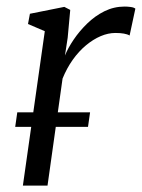

<svg xmlns="http://www.w3.org/2000/svg" viewBox="-20 -580 443 600"><path d="M51.5 0 120 -482.5 67.5 -505 73.5 -537 181 -558.5 199.5 -549 191.5 -462 183 -406.5Q192.5 -430 210.2 -456.2Q228 -482.5 252.2 -506.2Q276.5 -530 306.2 -544.8Q336 -559.5 369.5 -559.5Q378.5 -559.5 388.2 -558.2Q398 -557 403 -553L385 -469Q378.5 -473 367.2 -475Q356 -477 340.5 -477Q318 -477 294.5 -467Q271 -457 248.5 -438.2Q226 -419.5 207.2 -393Q188.5 -366.5 175.5 -334.5L128.5 0ZM261.5 -229 255 -183.5H27.5L34 -229Z"/></svg>

Font: Merriweather 36pt Light
Style: Italic
Weight: 300
Italic angle: -7.8°
Version: Version 2.101